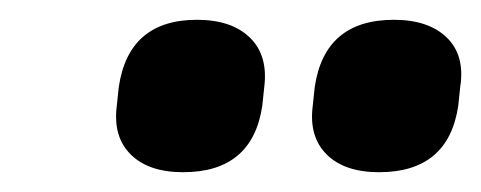

<svg xmlns="http://www.w3.org/2000/svg" viewBox="-20 -730 486 194"><path d="M363 -556Q328 -556 310 -574Q292 -592 296 -623L298 -642Q308 -710 378 -710Q413 -710 431.5 -692Q450 -674 445 -642L443 -623Q433 -556 363 -556ZM165 -556Q130 -556 112 -574Q94 -592 98 -623L100 -642Q110 -710 179 -710Q214 -710 232.5 -692Q251 -674 247 -642L245 -623Q235 -556 165 -556Z"/></svg>

Font: Sofia Sans Semi Condensed Black
Style: Italic
Weight: 900
Italic angle: -9°
Version: Version 4.100